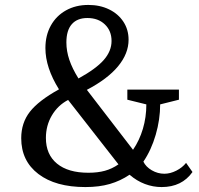

<svg xmlns="http://www.w3.org/2000/svg" viewBox="-20 -748 807 778"><path d="M705 -344 629 -325Q629 -264 611 -202Q593 -140 561 -93Q571 -72 595 -58Q619 -44 646 -44Q670 -44 694.5 -56.5Q719 -69 734 -88L760 -51Q717 10 635 10Q600 10 567 -2.5Q534 -15 505 -40Q468 -15 425 -2.5Q382 10 326 10Q205 10 135.5 -43Q66 -96 66 -188Q66 -250 101 -295Q136 -340 219 -386Q164 -474 164 -553Q164 -605 186 -644.5Q208 -684 247.5 -706Q287 -728 338 -728Q385 -728 422 -710Q459 -692 480 -660Q501 -628 501 -587Q501 -531 458.5 -479.5Q416 -428 332 -384L519 -141Q545 -179 559 -226Q573 -273 573 -325L496 -344V-385H705ZM338 -48Q376 -48 405 -56Q434 -64 460 -82L256 -343Q214 -321 190 -280Q166 -239 166 -189Q166 -122 211 -85Q256 -48 338 -48ZM249 -576Q249 -541 261 -505.5Q273 -470 298 -430Q369 -469 400.5 -505Q432 -541 432 -582Q432 -623 405 -649Q378 -675 334 -675Q293 -675 271 -650Q249 -625 249 -576Z"/></svg>

Font: Domine
Style: Regular
Weight: 400
Designer: Pablo Impallari, Rodrigo Fuenzalida, Brenda Gallo
Foundry: Pablo Impallari, Rodrigo Fuenzalida, Brenda Gallo
Version: Version 2.000;September 19, 2022;FontCreator 14.0.0.2877 64-